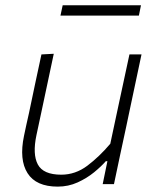

<svg xmlns="http://www.w3.org/2000/svg" viewBox="-20 -702 592 732"><path d="M200 9.5Q117.5 9.5 85 -41.8Q52.5 -93 71.5 -184Q76 -205.5 80.2 -225Q84.5 -244.5 90.5 -271Q103.5 -334 114.8 -386.5Q126 -439 138 -494.5L185 -497Q173 -441 161.8 -387.8Q150.5 -334.5 137.5 -273.5L119 -187Q103.5 -114 124.2 -75Q145 -36 213.5 -36Q267.5 -36 313 -70.2Q358.5 -104.5 400.5 -154L426 -273.5Q439 -333.5 450.2 -386.2Q461.5 -439 473.5 -494.5H519.5Q507.5 -439 496.5 -386Q485.5 -333 472 -270.5L461.5 -220.5Q448 -159 437.2 -107.5Q426.5 -56 414.5 0H371.5L389.5 -87.5H383.5Q366.5 -68 338.8 -45.2Q311 -22.5 275.8 -6.5Q240.5 9.5 200 9.5ZM210.5 -642.5 219 -682H517.5L509.5 -642.5Z"/></svg>

Font: Commissioner ExtraLight
Style: Italic
Weight: 200
Italic angle: -12°
Designer: Kostas Bartsokas
Foundry: Kostas Bartsokas
Version: Version 1.000; ttfautohint (v1.8.3)